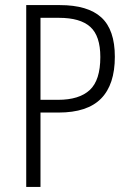

<svg xmlns="http://www.w3.org/2000/svg" viewBox="-20 -734 510 754"><path d="M215 -714Q325 -714 378 -665.5Q431 -617 431 -511Q431 -402 377 -347Q323 -292 210 -292H139V0H83V-714ZM212 -664H139V-342H208Q291 -342 332.5 -380.5Q374 -419 374 -510Q374 -593 334.5 -628.5Q295 -664 212 -664Z"/></svg>

Font: Noto Sans Devanagari UI Condensed Light
Style: Regular
Weight: 300
Width: 3
Designer: Jelle Bosma - Monotype Design Team
Foundry: Monotype Imaging Inc.
Version: Version 2.004; ttfautohint (v1.8.4.7-5d5b)